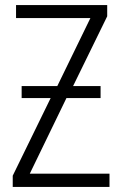

<svg xmlns="http://www.w3.org/2000/svg" viewBox="-20 -734 478 754"><path d="M65 -396V-349H179L30 -44V0H410V-52H97L241 -349H375V-396H267L401 -670V-714H43V-663H335L205 -396Z"/></svg>

Font: Noto Sans Display SemiCondensed Light
Style: Regular
Weight: 300
Width: 4
Designer: Monotype Design Team
Foundry: Monotype Imaging Inc.
Version: Version 1.900